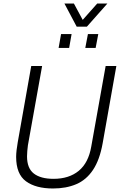

<svg xmlns="http://www.w3.org/2000/svg" viewBox="-20 -1062 690 1094"><path d="M282 12Q184 12 128 -29Q72 -70 72 -168Q72 -185 74.5 -207Q77 -229 81 -251L158 -686H220L139 -234Q137 -219 135.5 -201.5Q134 -184 134 -171Q134 -103 173 -73Q212 -43 285 -43Q373 -43 428.5 -88.5Q484 -134 500 -227L582 -686H643L565 -246Q548 -151 510 -94Q472 -37 414.5 -12.5Q357 12 282 12ZM314 -789 328 -868H388L374 -789ZM466 -789 481 -868H540L525 -789ZM592 -1042 475 -910H417L347 -1042H401L463 -927H432L534 -1042Z"/></svg>

Font: Archivo SemiCondensed ExtraLight
Style: Italic
Weight: 250
Width: 4
Italic angle: -10°
Designer: Hector Gatti
Foundry: Omnibus-Type
Version: Version 2.001